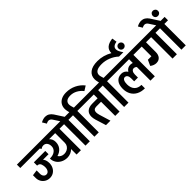

<svg xmlns="http://www.w3.org/2000/svg" viewBox="120 -2274 3531 3531"><g transform="rotate(-45 1886.0 -508.0)"><path d="M-35 -645H511V-557H-35ZM512 -454V-369H368Q398 -336 406 -281Q409 -262 409 -244Q409 -187 385.5 -140.5Q362 -94 319.5 -67Q277 -40 223 -40H222Q170 -40 127.5 -65Q85 -90 60.5 -132.5Q36 -175 36 -227V-298L146 -313V-228Q146 -185 167 -158.5Q188 -132 222 -132Q258 -132 279.5 -163Q301 -194 301 -244Q301 -254 299 -276Q292 -326 272 -347.5Q252 -369 215 -369V-454Z M1080 -557H985V0H872V-143Q842 -112 800 -94.5Q758 -77 711 -77Q644 -78 589 -107Q534 -136 503.5 -185.5Q473 -235 473 -295H483Q561 -295 608.5 -333.5Q656 -372 656 -434Q656 -487 629.5 -519.5Q603 -552 560 -552Q520 -552 492 -527L471 -557H399V-645H1080ZM872 -306V-557H714Q766 -510 766 -434Q766 -358 723 -304Q680 -250 604 -229Q621 -200 652 -183.5Q683 -167 721 -167Q763 -167 797.5 -185Q832 -203 852 -235Q872 -267 872 -306Z M1010 -645H1312V-557H1217V0H1104V-557H1010ZM1208 -645H1093L1015 -765Q988 -807 946 -807Q920 -807 888 -788L840 -868Q900 -901 954 -901Q997 -901 1033.5 -879.5Q1070 -858 1098 -816Z M1889 -780 1799 -723Q1753 -783 1690 -816.5Q1627 -850 1558 -850Q1491 -850 1457.5 -823Q1424 -796 1424 -748Q1424 -723 1433 -693L1447 -645H1544V-557H1449V0H1336V-557H1242V-645H1328L1319 -683Q1311 -718 1311 -748Q1311 -806 1338.5 -850.5Q1366 -895 1418 -920Q1470 -945 1542 -945Q1647 -945 1737.5 -901.5Q1828 -858 1889 -780Z M2085 -557H1990V0H1877V-368H1754Q1674 -368 1674 -291Q1674 -265 1685 -224L1753 0H1637L1572 -209Q1557 -260 1557 -301Q1557 -376 1604.5 -417Q1652 -458 1740 -458H1877V-557H1473V-645H2085Z M2859 -949Q2806 -941 2778.5 -917.5Q2751 -894 2751 -856Q2751 -830 2765.5 -798.5Q2780 -767 2811 -722H2697L2696 -724Q2631 -784 2546.5 -817.5Q2462 -851 2374 -851Q2282 -851 2239.5 -822.5Q2197 -794 2197 -743Q2197 -719 2206 -692L2220 -645H2317V-557H2222V0H2109V-557H2015V-645H2101L2093 -681Q2085 -716 2085 -745Q2085 -837 2154.5 -891Q2224 -945 2357 -945Q2509 -945 2644 -866V-868Q2644 -1020 2844 -1044ZM2928 -832Q2928 -804 2908.5 -785Q2889 -766 2861 -766Q2833 -766 2814 -785Q2795 -804 2795 -832Q2795 -860 2814 -879.5Q2833 -899 2861 -899Q2889 -899 2908.5 -879.5Q2928 -860 2928 -832Z M3002 -557H2907V0H2794V-354Q2770 -380 2735 -380Q2707 -380 2689 -353Q2671 -326 2671 -284V-203H2573V-284Q2573 -328 2555 -354Q2537 -380 2505 -380Q2474 -380 2457 -346.5Q2440 -313 2440 -254Q2441 -164 2488 -113.5Q2535 -63 2622 -62V28Q2531 28 2464.5 -7Q2398 -42 2362.5 -106Q2327 -170 2327 -254Q2327 -356 2373.5 -413Q2420 -470 2503 -470Q2541 -470 2571.5 -452.5Q2602 -435 2621 -403Q2641 -435 2670.5 -452.5Q2700 -470 2737 -470Q2762 -470 2794 -460V-557H2247V-645H3002Z M3576 -557H3481V0H3368V-557H3235V-304Q3235 -232 3199.5 -191Q3164 -150 3100 -150Q3071 -150 3039.5 -162Q3008 -174 2982 -195L3032 -305H3123V-557H2931V-645H3576Z M3505 -645H3807V-557H3712V0H3599V-557H3505ZM3703 -645H3588L3510 -765Q3483 -807 3441 -807Q3415 -807 3383 -788L3335 -868Q3395 -901 3449 -901Q3492 -901 3528.5 -879.5Q3565 -858 3593 -816ZM3665 -810Q3665 -839 3684 -859Q3703 -879 3732 -879Q3760 -879 3780.5 -859Q3801 -839 3801 -810Q3801 -781 3781 -762Q3761 -743 3732 -743Q3703 -743 3684 -762Q3665 -781 3665 -810Z"/></g></svg>

Font: Akshar Medium
Style: Regular
Weight: 500
Designer: Tall Chai
Foundry: Tall Chai
Version: Version 1.000